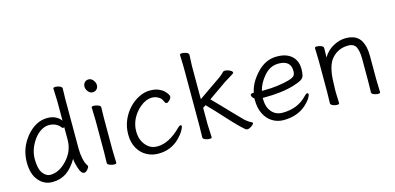

<svg xmlns="http://www.w3.org/2000/svg" viewBox="-67 -1111 3144 1530"><g transform="rotate(-15 1504.5 -345.5)"><path d="M417 -381Q413 -377 407.5 -377Q402 -377 398 -382Q365 -428 300 -428Q269 -428 236 -407.5Q203 -387 178 -352Q124 -276 124 -196Q124 -116 150.5 -79Q177 -42 214 -42Q286 -42 351.5 -113Q417 -184 417 -276ZM485 -681 483 -592V-185Q483 -142 492 -100.5Q501 -59 517 -39Q519 -35 519 -27.5Q519 -20 505 -4Q491 12 477 12Q453 12 436.5 -39.5Q420 -91 420 -118Q377 -46 328 -14Q279 18 213 18Q147 18 101.5 -35Q56 -88 56 -186Q56 -304 132 -395Q208 -486 305 -486Q343 -486 372 -471.5Q401 -457 417 -434V-593L413 -699Q413 -709 431 -709Q449 -709 467 -701.5Q485 -694 485 -681Z M670 -17 672 -105V-368L669 -475Q669 -484 687 -484Q705 -484 724 -476.5Q743 -469 743 -457L741 -368V-105L744 1Q744 10 726.5 10Q709 10 689.5 2.5Q670 -5 670 -17ZM702.5 -698Q724 -698 739.5 -678Q755 -658 755 -637.5Q755 -617 742 -603.5Q729 -590 708 -590Q687 -590 671.5 -609.5Q656 -629 656 -649.5Q656 -670 668.5 -684Q681 -698 702.5 -698Z M1267 -56Q1195 18 1088 18Q1036 18 991.5 -6.5Q947 -31 920.5 -78.5Q894 -126 894 -190Q894 -254 916.5 -307Q939 -360 976 -400Q1013 -440 1059 -463Q1105 -486 1148.5 -486Q1192 -486 1220 -474.5Q1248 -463 1264.5 -447Q1281 -431 1288.5 -417.5Q1296 -404 1296 -401Q1296 -385 1281 -370Q1266 -355 1257 -355Q1248 -355 1245 -360Q1238 -374 1231 -387Q1224 -400 1213 -407Q1184 -427 1153 -427Q1089 -427 1026 -360Q962 -288 962 -199Q962 -147 982 -112Q1021 -40 1095 -40Q1191 -40 1291 -140Q1306 -155 1315 -155Q1324 -155 1324 -146Q1324 -137 1310 -111.5Q1296 -86 1267 -56Z M1458 -18 1460 -106V-590L1457 -697Q1457 -707 1475 -707Q1493 -707 1511.5 -699.5Q1530 -692 1530 -679L1526 -590V-314L1714 -444Q1730 -455 1754 -479Q1758 -484 1770 -484Q1782 -484 1796 -479Q1830 -467 1830 -452Q1830 -446 1797 -427Q1764 -408 1751 -399L1599 -293Q1628 -265 1666.5 -224Q1705 -183 1745 -142Q1785 -101 1816 -69Q1846 -42 1873 -30Q1878 -28 1878 -22Q1878 -16 1868 -8Q1844 14 1822 14Q1815 14 1807 8Q1762 -29 1680.5 -119Q1599 -209 1550 -258L1526 -243V-106L1531 0Q1531 10 1513 10Q1495 10 1476.5 2.5Q1458 -5 1458 -18Z M2033 -252Q2145 -252 2240 -278Q2276 -289 2286.5 -302Q2297 -315 2297 -341Q2297 -428 2196 -428Q2127 -428 2077 -370.5Q2027 -313 2013 -252ZM1938 -254 1947 -255Q1962 -334 2033 -410Q2104 -486 2197 -486Q2259 -486 2296 -464Q2363 -425 2363 -340Q2363 -306 2357.5 -286Q2352 -266 2332 -253.5Q2312 -241 2267 -227Q2167 -196 2018 -196H2005V-186Q2005 -121 2038.5 -81Q2072 -41 2129 -41Q2255 -41 2333 -125Q2346 -140 2356 -140Q2366 -140 2366 -129.5Q2366 -119 2351.5 -96Q2337 -73 2307 -46Q2234 18 2122 18Q2071 18 2029.5 -7.5Q1988 -33 1964 -81Q1940 -129 1940 -195V-209Q1919 -225 1919 -241Q1919 -254 1938 -254Z M2917 -105 2920 1Q2920 11 2902.5 11Q2885 11 2867 3.5Q2849 -4 2849 -16V-17Q2850 -25 2850 -44L2851 -115V-293Q2851 -352 2835 -387.5Q2819 -423 2769 -423Q2690 -423 2636.5 -365.5Q2583 -308 2581 -162Q2580 -129 2579 -105V-89Q2579 -59 2582 1Q2582 11 2564.5 11Q2547 11 2529 3.5Q2511 -4 2511 -17L2513 -115V-364L2510 -471Q2510 -481 2527.5 -481Q2545 -481 2563 -473.5Q2581 -466 2581 -453V-439Q2579 -411 2579 -376Q2611 -429 2662.5 -457Q2714 -485 2765 -485Q2857 -485 2891 -422Q2917 -376 2917 -297Z"/></g></svg>

Font: ToneOZ-Pinyin-WenKai-Regular
Style: Regular
Weight: 400
Designer: Fontworks Inc.
Foundry: ToneOZ
Version: Version 0.240331